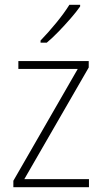

<svg xmlns="http://www.w3.org/2000/svg" viewBox="-20 -785 429 805"><path d="M353 0H36V-27L306 -496H57V-529H352V-502L82 -34H353ZM316 -758Q300 -735 276 -707.5Q252 -680 226 -653Q200 -626 176 -606H150V-615Q182 -648 216 -689.5Q250 -731 271 -765H316Z"/></svg>

Font: Noto Sans Khmer SemiCondensed ExtraLight
Style: Regular
Weight: 200
Width: 4
Designer: Danh Hong and the Monotype Design Team
Foundry: Monotype Imaging Inc.
Version: Version 2.004; ttfautohint (v1.8.4.7-5d5b)